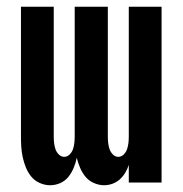

<svg xmlns="http://www.w3.org/2000/svg" viewBox="-20 -540 540 568"><path d="M128 8Q113 8 98 1.5Q83 -5 73 -17Q63 -29 57 -43.5Q51 -58 47.5 -73.5Q44 -89 43 -104.5Q42 -120 42 -136V-520H139V-136Q139 -127 140 -117.5Q141 -108 144 -99Q147 -90 154 -83Q161 -76 170 -76Q179 -76 186 -83Q193 -90 196 -99Q199 -108 200 -117.5Q201 -127 201 -136V-520H299V-136Q299 -127 300 -117.5Q301 -108 304 -99Q307 -90 314 -83Q321 -76 330 -76Q339 -76 346 -83Q353 -90 356 -99Q359 -108 360 -117.5Q361 -127 361 -136V-520H458V0H361V-52Q357 -40 350.5 -29Q344 -18 334.5 -9.5Q325 -1 313 3.5Q301 8 288 8Q273 8 258 1.5Q243 -5 233 -17Q223 -29 217 -43.5Q211 -58 207 -73Q204 -58 198 -43.5Q192 -29 182.5 -17Q173 -5 158.5 1.5Q144 8 128 8Z"/></svg>

Font: Moesevka
Style: Bold
Weight: 700
Monospace: yes
Designer: Belleve Invis
Foundry: Belleve Invis
Version: Version 32.5.0; ttfautohint (v1.8.4)